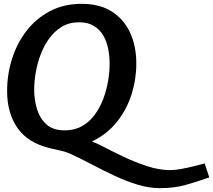

<svg xmlns="http://www.w3.org/2000/svg" viewBox="-20 -764 1110 1000"><path d="M1070 160Q1005 183 945.5 199.5Q886 216 814 216Q757 216 697.5 198Q638 180 579 152.5Q520 125 464 95.5Q408 66 357 42Q329 28 299.5 21.5Q270 15 240 8Q125 -20 71 -97.5Q17 -175 17 -290Q17 -376 42.5 -457Q68 -538 117.5 -602.5Q167 -667 239.5 -705.5Q312 -744 405 -744Q500 -744 563 -703.5Q626 -663 658 -593Q690 -523 690 -433Q690 -352 665.5 -273.5Q641 -195 590 -130.5Q539 -66 459 -27Q470 -23 480 -18.5Q490 -14 500 -9Q554 19 617.5 49.5Q681 80 745 101Q809 122 866 122Q891 122 923.5 116Q956 110 989 102Q1022 94 1046 87ZM317 -85Q368 -85 407 -107Q446 -129 473.5 -166.5Q501 -204 518 -249.5Q535 -295 543 -342.5Q551 -390 551 -432Q551 -471 543.5 -509.5Q536 -548 518 -579Q500 -610 469 -629Q438 -648 392 -648Q341 -648 302.5 -625Q264 -602 236.5 -564Q209 -526 191.5 -479.5Q174 -433 166 -385.5Q158 -338 158 -297Q158 -245 172.5 -196.5Q187 -148 221.5 -116.5Q256 -85 317 -85Z"/></svg>

Font: Rosario
Style: Bold Italic
Weight: 700
Italic angle: -8.05°
Designer: Hector Gatti
Foundry: Omnibus Type
Version: Version 1.101; ttfautohint (v1.8.1.43-b0c9)